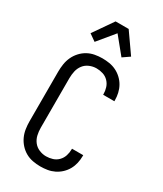

<svg xmlns="http://www.w3.org/2000/svg" viewBox="-240 -1061 979 1156"><g transform="rotate(30 250.0 -483.5)"><path d="M247 8Q221 8 194.5 3Q168 -2 145 -15Q122 -28 104 -48Q86 -68 75 -92Q64 -116 60 -142.5Q56 -169 56 -195V-540Q56 -566 60 -592.5Q64 -619 75 -643Q86 -667 104 -687Q122 -707 145 -720Q168 -733 194.5 -738Q221 -743 247 -743Q272 -743 296.5 -739Q321 -735 343.5 -724Q366 -713 384.5 -695.5Q403 -678 415 -656.5Q427 -635 432.5 -610.5Q438 -586 438 -561V-555H360V-559Q360 -582 353 -604Q346 -626 330 -642.5Q314 -659 292 -666Q270 -673 247 -673Q222 -673 198.5 -663Q175 -653 160 -633.5Q145 -614 139.5 -589.5Q134 -565 134 -540V-195Q134 -170 139.5 -145.5Q145 -121 160 -101.5Q175 -82 198.5 -72Q222 -62 247 -62Q270 -62 292 -69Q314 -76 330 -92.5Q346 -109 353 -131Q360 -153 360 -176V-180H438V-174Q438 -149 432.5 -124.5Q427 -100 415 -78.5Q403 -57 384.5 -39.5Q366 -22 343.5 -11Q321 0 296.5 4Q272 8 247 8ZM156 -805 109 -838 204 -975H295L391 -838L343 -805L250 -919Z"/></g></svg>

Font: Huly
Style: Regular
Weight: 400
Designer: Belleve Invis
Foundry: Belleve Invis
Version: Version 33.2.5; ttfautohint (v1.8.4)